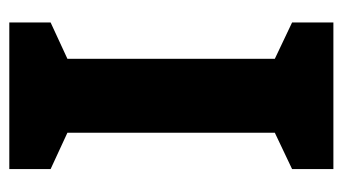

<svg xmlns="http://www.w3.org/2000/svg" viewBox="-186 -568 754 423"><g transform="rotate(-90 191.5 -357.0)"><path d="M353 0H30V-91L110 -129V-586L30 -623V-714H353V-623L273 -586V-129L353 -91Z"/></g></svg>

Font: Noto Sans Telugu SemiCondensed ExtraBold
Style: Regular
Weight: 800
Width: 4
Designer: Jelle Bosma - Monotype Design Team
Foundry: Monotype Imaging Inc.
Version: Version 2.005; ttfautohint (v1.8.4.7-5d5b)